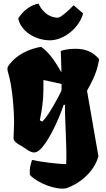

<svg xmlns="http://www.w3.org/2000/svg" viewBox="-20 -853 598 1086"><path d="M56.6 -71.8C56.6 -45.9 96.7 -32.2 120.6 -15.1C139.6 -1.5 156.7 10.3 174.3 9.3C183.1 8.8 191.9 5.4 201.7 -2.4C248 -42.5 302.7 -151.9 341.3 -262.2L347.7 -257.8C346.7 -166 358.9 -20 354.5 75.2C309.1 75.2 209 62.5 161.1 51.8C152.3 81.1 146 98.6 148.9 135.7C170.4 164.1 259.3 213.4 332.5 213.9C339.8 213.9 346.7 213.4 353.5 212.4C439.5 183.1 515.6 111.3 536.6 30.3L472.2 -339.8C528.3 -438 533.2 -480 541 -517.6H540.5L541 -518.1C506.3 -559.1 465.3 -577.1 405.8 -577.1C368.2 -577.1 334 -570.3 323.7 -563.5C323.7 -547.9 326.7 -501 327.6 -443.4C298.3 -493.7 264.6 -551.8 212.9 -587.9C193.8 -585.4 95.2 -567.4 34.7 -490.7C25.4 -478.5 22 -471.7 22 -463.9C22 -457.5 23.4 -450.2 27.3 -437C49.8 -360.4 59.6 -233.4 59.6 -156.2C59.6 -129.9 56.6 -85.4 56.6 -71.8ZM205.1 -172.4C217.8 -231.4 225.6 -288.6 225.6 -348.1V-400.4C256.8 -393.1 289.1 -387.7 328.1 -377.9C328.1 -336.9 328.6 -358.4 327.1 -338.9C311 -304.7 256.3 -201.2 219.7 -165.5ZM265.1 -625C345.7 -627 429.2 -697.8 450.2 -777.3L396.5 -823.2C331.1 -756.8 311.5 -752.9 307.6 -752.9C280.3 -752.9 230 -764.6 197.8 -832.5C159.2 -826.2 112.8 -796.9 83 -748.5C99.1 -671.9 185.5 -624 265.1 -625Z"/></svg>

Font: Fruktur
Style: Regular
Weight: 400
Designer: Viktoriya Grabowska
Foundry: Viktoriya Grabowska
Version: Version 1.002